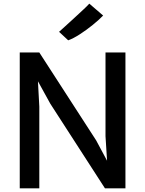

<svg xmlns="http://www.w3.org/2000/svg" viewBox="-20 -1030 794 1050"><path d="M88 0V-743H195L506 -262L565.5 -151L557 -285V-743H666V0H554L255 -463L187.5 -585.5L195 -447V0ZM353 -809.5 303 -856Q304 -857 321 -872.2Q338 -887.5 362 -909.5Q386 -931.5 410.2 -953.8Q434.5 -976 451 -992Q467.5 -1008 468.5 -1010L544 -945Q521.5 -921.5 487.2 -893.8Q453 -866 417 -842.8Q381 -819.5 353 -809.5Z"/></svg>

Font: Merriweather Sans
Style: Regular
Weight: 400
Designer: Eben Sorkin
Foundry: Eben Sorkin
Version: Version 1.008; ttfautohint (v1.7.19-72a1) -l 8 -r 50 -G 200 